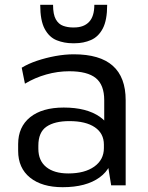

<svg xmlns="http://www.w3.org/2000/svg" viewBox="-20 -775 620 803"><path d="M415.9 -179.4V-355.8Q415.9 -419.8 380.8 -448.4Q345.6 -477 269.6 -477Q221.1 -477 173.5 -463.5Q125.9 -450.1 84.3 -425L70.8 -491.8Q97.8 -508.4 134.6 -520.8Q171.5 -533.2 211.7 -540.6Q251.9 -547.9 288.6 -547.9Q397.7 -547.9 451.6 -500Q505.6 -452.1 505.6 -355.8V0H444.9ZM242 7.9Q155.5 7.9 105.7 -32.1Q55.9 -72.2 55.9 -144.1V-172.3Q55.9 -244.3 106.1 -284.8Q156.4 -325.2 246.7 -325.2Q341.9 -325.2 397.4 -286.6Q452.8 -247.9 452.8 -176.8V-146.8Q452.8 -73.8 396.5 -33Q340.2 7.9 242 7.9ZM265.7 -49.6Q334.2 -49.6 374.4 -78.3Q414.5 -107.1 414.5 -155.7V-170.2Q414.5 -216.9 376.7 -242.7Q338.8 -268.5 270.2 -268.5Q208.4 -268.5 174.4 -245.2Q140.4 -221.9 140.4 -165.8V-153Q140.4 -103 173.5 -76.3Q206.6 -49.6 265.7 -49.6ZM283.5 -594.1Q248.8 -594.1 217.4 -606.5Q186 -618.9 167.1 -653.9Q148.2 -688.8 148.2 -754.8H201.9Q201.9 -714.7 213.4 -694.2Q225 -673.8 244.1 -667Q263.2 -660.2 283.5 -660.2H290.3Q330.5 -660.2 352.5 -683.4Q374.5 -706.5 374.5 -754.8H428.2Q428.2 -690.5 409.9 -655.8Q391.6 -621.1 360.4 -607.6Q329.2 -594.1 292.8 -594.1Z"/></svg>

Font: Pathway Extreme 8pt Thin 12pt
Style: Regular
Weight: 100
Version: Version 1.001;gftools[0.9.26]